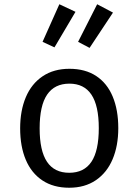

<svg xmlns="http://www.w3.org/2000/svg" viewBox="-20 -877 655 909"><path d="M540 -270.3Q540 -186.7 513.1 -123.1Q486.2 -59.5 433.8 -23.8Q381.5 11.8 307.7 11.8Q232.8 11.8 180.8 -22.8Q128.7 -57.4 102.1 -120.5Q75.4 -183.6 75.4 -269.2Q75.4 -353.3 102.3 -416.9Q129.2 -480.5 181.8 -515.9Q234.4 -551.3 308.7 -551.3Q383.6 -551.3 435.4 -517.2Q487.2 -483.1 513.6 -419.7Q540 -356.4 540 -270.3ZM167.7 -269.2Q167.7 -163.1 202.6 -111Q237.4 -59 307.7 -59Q377.9 -59 412.8 -111Q447.7 -163.1 447.7 -270.3Q447.7 -376.9 412.8 -429Q377.9 -481 308.7 -481Q238.5 -481 203.1 -429Q167.7 -376.9 167.7 -269.2ZM237.9 -652.8 181.5 -679 261 -856.9 337.4 -821ZM404.1 -650.3 349.7 -679 440 -856.9 514.9 -817.4Z"/></svg>

Font: Fira Code
Style: Regular
Weight: 400
Designer: Carrois Corporate, Edenspiekermann AG, Nikita Prokopov
Foundry: Carrois Corporate, Edenspiekermann AG, Nikita Prokopov
Version: Version 5.002